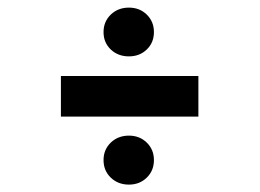

<svg xmlns="http://www.w3.org/2000/svg" viewBox="-20 -520 699 517"><path d="M327.1 -368.2Q297.9 -368.2 278.3 -386.7Q258.8 -405.3 258.8 -433.6Q258.8 -461.9 278.3 -480.7Q297.9 -499.5 327.1 -499.5Q356 -499.5 375.2 -480.7Q394.5 -461.9 394.5 -433.6Q394.5 -405.3 375.2 -386.7Q356 -368.2 327.1 -368.2ZM144 -206.1V-315.4H514.2V-206.1ZM327.1 -22.9Q297.9 -22.9 278.3 -41.7Q258.8 -60.5 258.8 -88.9Q258.8 -117.2 278.3 -136Q297.9 -154.8 327.1 -154.8Q356 -154.8 375.2 -136Q394.5 -117.2 394.5 -88.9Q394.5 -60.5 375.2 -41.7Q356 -22.9 327.1 -22.9Z"/></svg>

Font: Epilogue ExtraBold
Style: Regular
Weight: 800
Designer: Tyler Finck
Foundry: Etcetera Type Co
Version: Version 2.112